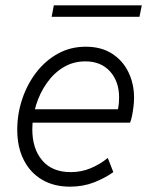

<svg xmlns="http://www.w3.org/2000/svg" viewBox="-20 -700 566 728"><path d="M245.1 7.8Q184.6 7.8 139.6 -18.6Q94.7 -44.9 70.1 -93.5Q45.4 -142.1 45.4 -208Q45.4 -268.1 64.2 -324.2Q83 -380.4 117.4 -425.3Q151.9 -470.2 199.5 -496.6Q247.1 -522.9 305.2 -522.9Q363.8 -522.9 404.8 -496.6Q445.8 -470.2 467 -426.3Q488.3 -382.3 488.3 -329.6Q488.3 -313.5 486.1 -295.4Q483.9 -277.3 480.7 -261.2Q477.5 -245.1 473.1 -234.9H89.8L99.1 -285.6H427.2Q429.7 -297.4 430.7 -308.6Q431.6 -319.8 431.6 -330.1Q431.6 -391.1 397.2 -429.2Q362.8 -467.3 303.7 -467.3Q257.8 -467.3 220.9 -445.1Q184.1 -422.9 157.7 -385.5Q131.3 -348.1 116.9 -302.2Q102.5 -256.3 102.5 -209.5Q102.5 -136.2 140.1 -91.8Q177.7 -47.4 248 -47.4Q289.1 -47.4 324.2 -62.3Q359.4 -77.1 388.7 -101.1L409.7 -47.4Q378.4 -24.9 336.7 -8.5Q294.9 7.8 245.1 7.8ZM175.8 -636.2 184.1 -679.7H517.6L508.8 -636.2Z"/></svg>

Font: Reddit Sans Light
Style: Italic
Weight: 300
Italic angle: -11.25°
Designer: Stephen Hutchings
Version: Version 1.013